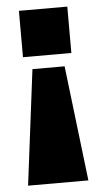

<svg xmlns="http://www.w3.org/2000/svg" viewBox="-51 -544 399 755"><g transform="rotate(-5 148.5 -167.0)"><path d="M244 -511H53V-328H244ZM213 -278H86L29 177H267Z"/></g></svg>

Font: Chivo Light
Style: Bold
Weight: 900
Designer: Hector Gatti
Foundry: Omnibus-Type
Version: Version 1.003;PS 001.003;hotconv 1.0.70;makeotf.lib2.5.58329